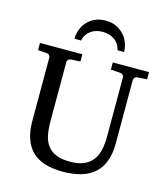

<svg xmlns="http://www.w3.org/2000/svg" viewBox="-130 -996 973 1113"><g transform="rotate(15 356.0 -439.5)"><path d="M627 -624Q616.2 -623 611.1 -616.2Q606 -609.4 606 -602.1V-222.2Q606 -160.6 589.4 -115.7Q572.8 -70.8 540.3 -41.5Q507.8 -12.2 459.7 2Q411.6 16.1 349.1 16.1Q225.1 16.1 165 -43.9Q105 -104 105 -222.2V-602.1Q105 -609.4 99.9 -616.2Q94.7 -623 84 -624L30.8 -627.9V-670.9H285.2V-627.9L228 -624Q217.3 -623 212.2 -616.2Q207 -609.4 207 -602.1V-248Q207 -204.1 213.9 -167.7Q220.7 -131.3 239.3 -105.5Q257.8 -79.6 290.8 -65.2Q323.7 -50.8 376 -50.8Q427.7 -50.8 460.9 -65.9Q494.1 -81.1 513.2 -107.7Q532.2 -134.3 539.6 -170.4Q546.9 -206.5 546.9 -248V-602.1Q546.9 -609.4 541.3 -616.2Q535.6 -623 524.9 -624L467.8 -627.9V-670.9H685.1V-627.9ZM476.1 -746.1Q471.2 -767.6 460.4 -783Q449.7 -798.3 434.8 -808.1Q419.9 -817.9 402.3 -822.5Q384.8 -827.1 366.2 -827.1Q347.7 -827.1 330.1 -822.5Q312.5 -817.9 297.9 -808.1Q283.2 -798.3 272.5 -783Q261.7 -767.6 257.3 -746.1H217.3Q217.3 -772.5 226.6 -798.8Q235.8 -825.2 254.4 -846.4Q272.9 -867.7 300.8 -881.1Q328.6 -894.5 366.2 -894.5Q403.3 -894.5 431.2 -881.1Q459 -867.7 477.8 -846.4Q496.6 -825.2 505.9 -798.8Q515.1 -772.5 515.1 -746.1Z"/></g></svg>

Font: Charis SIL Afr
Style: Regular
Weight: 400
Foundry: SIL International
Version: Version 5.000